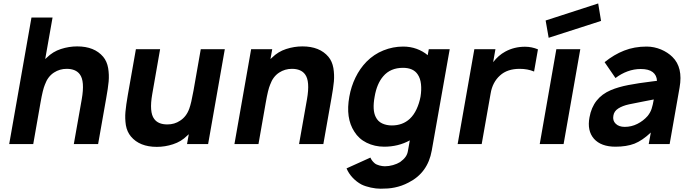

<svg xmlns="http://www.w3.org/2000/svg" viewBox="-20 -854 4090 1138"><path d="M609.5 -272 561.5 0H417.5L464.5 -265.5Q483.5 -373.5 453 -413.5Q429 -446 375 -446Q334 -446 300 -424Q263 -400 246 -352Q233.5 -323 220 -245L177 0H34.5L166.5 -750H291.5L248 -504L257.5 -512.5Q293 -548 341 -563.5Q389 -579 437.5 -579Q539.5 -579 591.5 -517.5Q614 -490.5 621 -450.5Q627.5 -411.5 624 -371Q622 -351 618.5 -326.5Q615 -302 609.5 -272Z M1312.5 -562.5 1213.5 0H1088.5L1099 -58.5L1089.5 -50Q1054 -14.5 1005.5 1Q958.5 16.5 909.5 16.5Q807.5 16.5 756 -45Q733 -72.5 726 -112Q720 -152 723.5 -191Q725.5 -211.5 728.8 -236Q732 -260.5 737.5 -290.5L785.5 -562.5H929L882.5 -297Q863.5 -189 894 -149Q917.5 -116.5 972 -116.5Q1014.5 -116.5 1047 -138.5Q1085 -162.5 1102 -210.5Q1107.5 -225.5 1113.8 -252Q1120 -278.5 1127 -317.5L1170 -562.5Z M1944.5 -272 1896.5 0H1752.5L1799.5 -265.5Q1818.5 -373.5 1788 -413.5Q1764 -446 1710 -446Q1669 -446 1635 -424Q1598 -400 1581 -352Q1568.5 -323 1555 -245L1512 0H1369.5L1468.5 -562.5H1593.5L1583 -504L1592.5 -512.5Q1628 -548 1676 -563.5Q1724 -579 1772.5 -579Q1874.5 -579 1926.5 -517.5Q1949 -490.5 1956 -450.5Q1962.5 -411.5 1959 -371Q1957 -351 1953.5 -326.5Q1950 -302 1944.5 -272Z M2645.5 -562.5 2539 38.5Q2515.5 170.5 2401.5 228Q2380.5 239 2360.5 246Q2340.5 253 2320.2 257.2Q2300 261.5 2279.2 263Q2258.5 264.5 2236 264.5Q2222.5 264.5 2207.5 262.8Q2192.5 261 2177.8 257.8Q2163 254.5 2148.8 250Q2134.5 245.5 2122.5 239.5Q2093.5 224 2070 199Q2046.5 174 2034 144L2175.5 80Q2182.5 98 2200.5 113.5Q2205.5 118 2213 121.2Q2220.5 124.5 2228.8 126.8Q2237 129 2245.2 130.2Q2253.5 131.5 2261 131.5Q2285 131.5 2309.5 124.5Q2334 117.5 2351.5 106.5Q2372.5 91.5 2384 75.2Q2395.5 59 2398.5 36.5L2409 -22Q2340.5 15.5 2257 15.5Q2201 15.5 2153 -8Q2106.5 -31 2080 -74Q2027.5 -154.5 2050.5 -281Q2061 -341 2087 -394.5Q2113 -448 2152.5 -488.5Q2196 -532.5 2252.5 -555.2Q2309 -578 2369.5 -578Q2412 -578 2449.2 -564.5Q2486.5 -551 2515 -527L2521.5 -562.5ZM2409 -150Q2433 -172.5 2449 -207Q2465 -241.5 2472.5 -281Q2479 -321.5 2475.2 -355.5Q2471.5 -389.5 2456 -412.5Q2430 -452 2368.5 -452Q2294 -452 2251.5 -402Q2213.5 -358 2200.5 -281Q2186 -201.5 2207 -160.5Q2219.5 -134.5 2245 -122.5Q2270.5 -110.5 2302.5 -110.5Q2366.5 -110.5 2409 -150Z M3168.5 -561.5 3145.5 -430Q3107.5 -446 3060 -446Q2986.5 -446 2943.5 -406.5Q2899 -366.5 2888 -300L2835 0H2692.5L2791.5 -562.5H2916.5L2903 -485.5Q2934 -526 2974.5 -548Q3027.5 -577 3091.5 -577Q3131.5 -577 3168.5 -561.5Z M3542.5 -730 3232 -630 3214 -732.5 3525.5 -833.5ZM3419.5 -562.5 3320.5 0H3179L3277.5 -562.5Z M3825 0 3837.5 -68.5Q3787 -21 3740.5 -2.5Q3693 15.5 3628 15.5Q3542.5 15.5 3500.5 -31.5Q3459 -79 3474 -158.5Q3494.5 -275 3601 -320Q3645 -338.5 3704.5 -350Q3764 -361.5 3842.5 -371L3874 -375Q3872.5 -408 3848.8 -426.5Q3825 -445 3778 -445Q3737.5 -445 3699.5 -431Q3661.5 -417 3628 -391.5L3563.5 -485.5Q3619 -530.5 3679.5 -554.2Q3740 -578 3812.5 -578Q3835 -578 3856.5 -573.5Q3878 -569 3897.8 -560.8Q3917.5 -552.5 3934.8 -541.2Q3952 -530 3965.5 -516.5Q4029 -454.5 4008 -335.5L3949 0ZM3855 -264.5Q3829.5 -259.5 3793 -252.5Q3756.5 -245.5 3708 -235.5Q3669.5 -227 3644.5 -211Q3619.5 -195 3615.5 -168.5Q3610 -139 3629.5 -120.5Q3648.5 -102 3683 -102Q3722.5 -102 3757.8 -119.8Q3793 -137.5 3818.5 -166.5Q3826.5 -176.5 3832.2 -186.8Q3838 -197 3842 -208.8Q3846 -220.5 3849 -234.2Q3852 -248 3855 -264.5Z"/></svg>

Font: Russisch Sans ExtraBold
Style: Italic
Weight: 800
Width: 4
Italic angle: -10°
Designer: Michael Sharanda (font) & Cristiano Sobral (main changes)
Foundry: Michael Sharanda
Version: Version 2.00;September 8, 2020;FontCreator 13.0.0.2681 64-bi